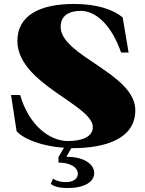

<svg xmlns="http://www.w3.org/2000/svg" viewBox="-20 -735 734 972"><path d="M348 15C503 15 665 -27 665 -177C665 -363 287 -452 287 -599C287 -655 328 -680 389 -680C464 -680 544 -610 593 -469H631L601 -647C553 -687 470 -715 354 -715C184 -715 68 -658 68 -528C68 -310 450 -205 450 -91C450 -44 398 -21 324 -21C231 -21 126 -101 82 -254H36L64 -71C102 -28 199 6 304 13L276 60V88C330 88 374 109 374 145C374 175 344 187 312 187C288 187 262 180 249 169L237 196C254 210 284 217 321 217C406 217 457 187 457 141C457 100 411 58 316 59L341 15Z"/></svg>

Font: Sprat Black
Style: Regular
Weight: 900
Designer: Ethan Nakache
Foundry: Collletttivo
Version: Version 2.000;Glyphs 3.2 (3217)